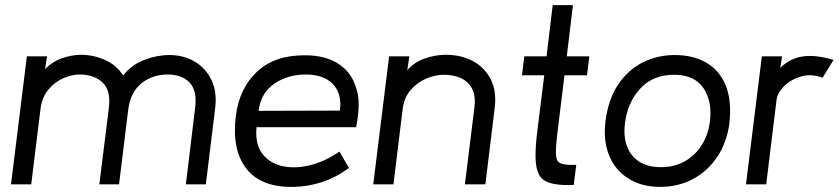

<svg xmlns="http://www.w3.org/2000/svg" viewBox="-20 -720 3278 750"><path d="M784 0H706L742 -297Q751 -365 721 -397Q691 -429 635 -429Q576 -429 533 -395Q490 -361 481 -293L445 0H368L405 -297Q414 -367 380.5 -398Q347 -429 291 -429Q261 -429 227.5 -414.5Q194 -400 169 -370Q144 -340 138 -293L102 0H23L85 -500H164L156 -450Q184 -479 220.5 -492Q257 -505 294 -506Q345 -506 390 -486Q435 -466 461 -425Q494 -467 543.5 -486Q593 -505 642 -505Q696 -505 739.5 -480Q783 -455 806 -407.5Q829 -360 820 -293Z M1371 -223H982Q976 -158 1004 -120.5Q1032 -83 1081.5 -71.5Q1131 -60 1190.5 -74.5Q1250 -89 1306 -128L1343 -64Q1290 -25 1235.5 -8Q1181 9 1128 10Q1001 13 943 -60.5Q885 -134 901 -266Q915 -376 984.5 -440.5Q1054 -505 1172 -504Q1251 -504 1302.5 -470.5Q1354 -437 1372 -374Q1382 -344 1381 -306Q1380 -268 1371 -223ZM1174 -429Q1104 -429 1051.5 -393Q999 -357 990 -287L1308 -288Q1316 -355 1280 -392Q1244 -429 1174 -429Z M1876 0H1796L1833 -299Q1839 -347 1823 -375.5Q1807 -404 1777.5 -416Q1748 -428 1715 -428Q1681 -428 1646 -413.5Q1611 -399 1585 -369.5Q1559 -340 1553 -295L1517 0H1438L1500 -500H1579L1571 -445Q1596 -476 1638 -491Q1680 -506 1721 -506Q1781 -506 1827 -481.5Q1873 -457 1897 -410Q1921 -363 1912 -295Z M2080 -217 2106 -426H2019L2028 -500H2115L2139 -700H2218L2194 -500H2282L2273 -426H2185L2159 -214Q2151 -150 2151.5 -121.5Q2152 -93 2164.5 -85Q2177 -77 2204 -76H2231L2221 3H2201Q2154 3 2126 -6Q2098 -15 2085.5 -38Q2073 -61 2072 -104.5Q2071 -148 2080 -217Z M2559 10Q2487 10 2435.5 -22Q2384 -54 2360 -111.5Q2336 -169 2345 -245Q2356 -332 2394.5 -389.5Q2433 -447 2490.5 -476Q2548 -505 2616 -505Q2688 -505 2739.5 -475Q2791 -445 2815 -385.5Q2839 -326 2829 -237Q2819 -163 2782 -107.5Q2745 -52 2687.5 -21Q2630 10 2559 10ZM2562 -67Q2616 -67 2657 -91Q2698 -115 2722.5 -155.5Q2747 -196 2753 -245Q2763 -325 2727.5 -376.5Q2692 -428 2613 -428Q2531 -428 2481 -374Q2431 -320 2421 -237Q2415 -189 2428.5 -150.5Q2442 -112 2475.5 -89.5Q2509 -67 2562 -67Z M2894 0 2956 -500H3035L3028 -455Q3066 -492 3115.5 -499.5Q3165 -507 3236 -486L3193 -416Q3150 -433 3110 -421.5Q3070 -410 3043 -383.5Q3016 -357 3013 -327L2973 0Z"/></svg>

Font: Kulim Park
Style: Italic
Weight: 400
Italic angle: -8°
Designer: Noponies / Dale Sattler
Foundry: Noponies
Version: Version 1.000; ttfautohint (v1.8.3)